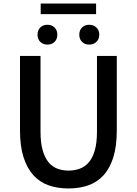

<svg xmlns="http://www.w3.org/2000/svg" viewBox="-20 -1052 773 1085"><path d="M367 13Q306 13 255.5 -4.5Q205 -22 169 -61.5Q133 -101 113 -163.5Q93 -226 93 -316V-736H209V-308Q209 -246 221 -203.5Q233 -161 254 -135.5Q275 -110 304 -99Q333 -88 367 -88Q402 -88 431.5 -99Q461 -110 482.5 -135.5Q504 -161 516 -203.5Q528 -246 528 -308V-736H640V-316Q640 -226 620.5 -163.5Q601 -101 565 -61.5Q529 -22 478.5 -4.5Q428 13 367 13ZM523 -1032V-972H210V-1032ZM484 -800Q459 -800 443.5 -815.5Q428 -831 428 -856Q428 -881 443.5 -896.5Q459 -912 484 -912Q509 -912 525 -896.5Q541 -881 541 -856Q541 -831 525 -815.5Q509 -800 484 -800ZM192 -856Q192 -881 207.5 -896.5Q223 -912 248 -912Q273 -912 288.5 -896.5Q304 -881 304 -856Q304 -831 288.5 -815.5Q273 -800 248 -800Q223 -800 207.5 -815.5Q192 -831 192 -856Z"/></svg>

Font: Kinto Sans Med
Style: Regular
Weight: 500
Designer: Authors: Ryoko NISHIZUKA  (kana & ideographs); Paul D. Hunt (Latin, Greek & Cyrillic); Wenlong ZHANG  (bopomofo); Sandol
Foundry: Adobe Systems Incorporated, ookami Inc.
Version: Version 0.001